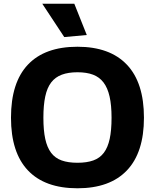

<svg xmlns="http://www.w3.org/2000/svg" viewBox="-20 -1001 832 1031"><path d="M325 -802 207 -981H379L446 -813ZM396 10Q221 10 130 -86Q39 -182 39 -369Q39 -558 130 -654Q221 -750 396 -750Q570 -750 661.5 -653.5Q753 -557 753 -369Q753 -182 661.5 -86Q570 10 396 10ZM396 -127Q446 -127 481 -139.5Q516 -152 537.5 -180.5Q559 -209 569 -255Q579 -301 579 -369Q579 -436 568.5 -482.5Q558 -529 536 -558Q514 -587 479.5 -600Q445 -613 396 -613Q347 -613 312 -600Q277 -587 255 -558.5Q233 -530 223 -483Q213 -436 213 -369Q213 -301 223 -255Q233 -209 254.5 -180.5Q276 -152 311 -139.5Q346 -127 396 -127Z"/></svg>

Font: Encode Sans Normal
Style: Bold
Weight: 700
Designer: Pablo Impallari, Andres Torresi
Foundry: Pablo Impallari, Andres Torresi
Version: Version 1.000; ttfautohint (v1.00) -l 8 -r 50 -G 200 -x 14 -